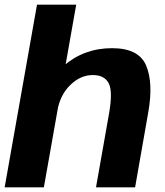

<svg xmlns="http://www.w3.org/2000/svg" viewBox="-31 -805 710 825"><path d="M-11 0H157.5L296.5 -785H128ZM381.5 0H549.5L606 -322Q628.5 -448.5 597 -523.2Q565.5 -598 450.5 -598Q330 -598 242.2 -521.8Q154.5 -445.5 140.5 -367L215.5 -329.5Q227.5 -397.5 271.2 -440Q315 -482.5 367.5 -482.5Q417.5 -482.5 436 -447.5Q454.5 -412.5 437 -314Z"/></svg>

Font: Anybody
Style: Bold Italic
Weight: 700
Italic angle: -10°
Designer: Tyler Finck
Foundry: Etcetera Type Company
Version: Version 1.113;gftools[0.9.25]